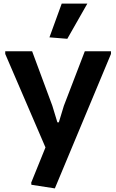

<svg xmlns="http://www.w3.org/2000/svg" viewBox="-20 -824 644 1064"><path d="M154 200 153 188 232 -7 9 -525V-540H158L270 -238L298 -146H306L334 -238L450 -540H595V-525L284 220ZM254 -617 322 -804H464L353 -609Z"/></svg>

Font: Encode Sans Normal
Style: SemiBold
Weight: 600
Designer: Pablo Impallari, Andres Torresi
Foundry: Pablo Impallari, Andres Torresi
Version: Version 1.000; ttfautohint (v1.00) -l 8 -r 50 -G 200 -x 14 -